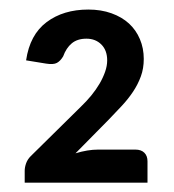

<svg xmlns="http://www.w3.org/2000/svg" viewBox="-20 -842 374 412"><path d="M270.5 -521Q283 -521 289.8 -514.2Q296.5 -507.5 296.5 -496V-450H33V-475.5Q33 -483 36 -491.5Q39 -500 46 -507L153.5 -613Q165.5 -624.5 175.8 -637Q186 -649.5 193.5 -662.2Q201 -675 205.5 -687.8Q210 -700.5 210 -712.5Q210 -734 197.5 -746.5Q185 -759 165.5 -759Q146 -759 134 -749Q122 -739 115.5 -721Q109.5 -711 102 -707Q94.5 -703 79 -705.5L36 -712.5Q44 -767.5 80 -794.5Q116 -821.5 169.5 -821.5Q197 -821.5 219.2 -813.5Q241.5 -805.5 256.8 -791.5Q272 -777.5 280.2 -758Q288.5 -738.5 288.5 -715.5Q288.5 -695 282.2 -678Q276 -661 265.5 -645.2Q255 -629.5 241.5 -615Q228 -600.5 213.5 -585.5L142 -513Q155 -517 167.2 -519Q179.5 -521 190.5 -521Z"/></svg>

Font: Lato SemiBold
Style: Regular
Weight: 600
Designer: Lukasz Dziedzic with Adam Twardoch and Botio Nikoltchev
Foundry: tyPoland Lukasz Dziedzic
Version: Version 2.015; 2015-08-06; http://www.latofonts.com/